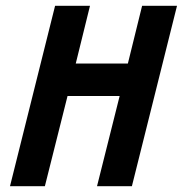

<svg xmlns="http://www.w3.org/2000/svg" viewBox="-20 -645 633 665"><path d="M14.6 0 170.8 -625H291.7L242.4 -425H422.9L472.2 -625H593.1L436.8 0H316L394.4 -312.5H213.9L135.4 0Z"/></svg>

Font: Afacad
Style: Italic
Weight: 400
Italic angle: -14°
Designer: Kristian Moeller
Foundry: Dicotype
Version: Version 1.000